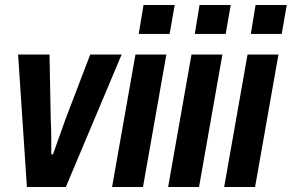

<svg xmlns="http://www.w3.org/2000/svg" viewBox="-20 -744 1161 764"><path d="M87 0 52 -527H177L182 -267Q183 -253 183.5 -229.5Q184 -206 184 -179.5Q184 -153 184 -130H191Q195 -142 204 -167Q213 -192 223 -220Q233 -248 240 -268L339 -527H464L242 0Z M532 -609 551 -724H675L655 -609ZM426 0 519 -527H642L549 0Z M755 -609 774 -724H898L878 -609ZM649 0 742 -527H865L772 0Z M978 -609 997 -724H1121L1101 -609ZM872 0 965 -527H1088L995 0Z"/></svg>

Font: Archivo Condensed
Style: Bold Italic
Weight: 700
Width: 3
Italic angle: -10°
Designer: Hector Gatti
Foundry: Omnibus-Type
Version: Version 2.001